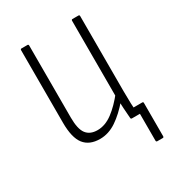

<svg xmlns="http://www.w3.org/2000/svg" viewBox="-153 -573 728 799"><g transform="rotate(-30 210.5 -173.5)"><path d="M368 135Q366 135 364.5 133.5Q363 132 363 129V0H324L348 -36H395Q400 -36 400 -31V129Q400 135 395 135ZM168 8Q117 8 92 -24Q67 -56 67 -128V-476Q67 -482 72 -482H101Q106 -482 106 -476V-130Q106 -75 123.5 -52Q141 -29 177 -29Q214 -29 249.5 -55.5Q285 -82 320 -127L322 -87Q285 -43 247 -17.5Q209 8 168 8ZM325 0Q319 0 319 -6Q317 -29 315.5 -54.5Q314 -80 314 -99L312 -109V-476Q312 -482 317 -482H346Q351 -482 351 -476V-115Q351 -83 352 -56Q353 -29 355 -6Q355 0 349 0Z"/></g></svg>

Font: Sofia Sans Condensed ExtraLight
Style: Regular
Weight: 250
Version: Version 4.100